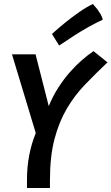

<svg xmlns="http://www.w3.org/2000/svg" viewBox="-20 -941 558 961"><path d="M230 0V-38Q230 -158 252.5 -244Q275 -330 314 -396.5Q353 -463 405.5 -517.5Q458 -572 518 -629L448 -685Q421 -667 390.5 -640.5Q360 -614 330 -580Q300 -546 272.5 -503.5Q245 -461 224 -410L158 -669H40L159 -275Q138 -224 126.5 -165Q115 -106 115 -40V0ZM276 -713Q314 -739 353 -764Q386 -785 424 -806.5Q462 -828 494 -842Q492 -856 483.5 -870Q475 -884 467 -895Q456 -908 445 -921Q411 -905 375 -879.5Q339 -854 309 -830Q274 -802 240 -771Z"/></svg>

Font: Amaranth
Style: Italic
Weight: 400
Designer: Gesine Todt
Foundry: Gesine Todt
Version: Version 1.001